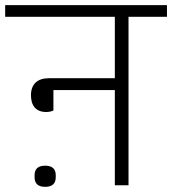

<svg xmlns="http://www.w3.org/2000/svg" viewBox="-40 -718 667 744"><path d="M135 6C164 6 176 -8 176 -31V-39C176 -62 164 -76 135 -76C106 -76 94 -62 94 -39V-31C94 -8 106 6 135 6ZM139 -284C149 -284 159 -286 167 -290V-369H405V0H458V-653H607V-698H-20V-653H405V-415H150C104 -415 80 -391 80 -349C80 -309 99 -284 139 -284Z"/></svg>

Font: IBM Plex Devanagari Light
Style: Regular
Weight: 300
Designer: Mike Abbink, Paul van der Laan, Pieter van Rosmalen, Erin McLaughlin
Foundry: Bold Monday
Version: Version 1.0